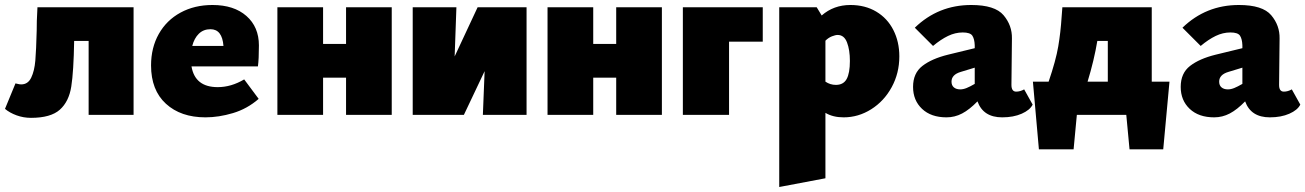

<svg xmlns="http://www.w3.org/2000/svg" viewBox="-41 -460 5228 769"><path d="M494 0H314V-296H256Q254 -174 244.5 -113.5Q235 -53 198.5 -20.5Q162 12 83 12Q53 12 25.5 2Q-2 -8 -21 -24L21 -126Q26 -125 32 -123.5Q38 -122 44 -122Q71 -122 84 -149Q97 -176 100.5 -217.5Q104 -259 106 -338Q106 -353 106.5 -376.5Q107 -400 109 -431H494Z M937 -142 995 -64Q949 -24 892 -7Q835 10 782 10Q683 10 623.5 -44.5Q564 -99 564 -198Q564 -269 595 -324Q626 -379 682 -409.5Q738 -440 810 -440Q896 -440 946 -396Q996 -352 996 -278Q996 -223 992 -194H726Q740 -111 831 -111Q885 -111 937 -142ZM729 -276H854Q849 -343 802 -343Q774 -343 755.5 -325Q737 -307 729 -276Z M1528 -431V0H1345V-149H1253V0H1070V-431H1253V-284H1345V-431Z M2068 0H1893L1900 -175L1817 0H1612V-431H1787L1780 -234L1872 -431H2068Z M2610 -431V0H2427V-149H2335V0H2152V-431H2335V-284H2427V-431Z M3014 -293H2879V0H2694V-431H3014Z M3561 -234Q3561 -167 3530.5 -111Q3500 -55 3448.5 -22.5Q3397 10 3338 10Q3295 10 3265 -8V254L3080 289V-431H3230L3250 -398Q3298 -440 3365 -440Q3424 -440 3468.5 -413.5Q3513 -387 3537 -340Q3561 -293 3561 -234ZM3363 -216Q3363 -260 3351.5 -290Q3340 -320 3314 -320Q3305 -320 3291 -314.5Q3277 -309 3265 -297V-133Q3284 -120 3307 -120Q3337 -120 3350 -143.5Q3363 -167 3363 -216Z M4095 -41Q4084 -19 4051 -4.5Q4018 10 3973 10Q3897 10 3874 -54Q3842 -21 3812.5 -5.5Q3783 10 3750 10Q3688 10 3652 -24Q3616 -58 3616 -112Q3616 -167 3653.5 -196Q3691 -225 3756 -241L3863 -267V-279Q3862 -304 3853.5 -317Q3845 -330 3815 -330Q3785 -330 3756 -316Q3727 -302 3696 -276L3623 -349Q3717 -440 3849 -440Q3944 -440 3978.5 -399Q4013 -358 4012 -306L4010 -120Q4010 -93 4029 -93Q4045 -93 4061 -102ZM3863 -124V-137V-189L3807 -172Q3770 -161 3770 -133Q3770 -118 3779.5 -110Q3789 -102 3805 -102Q3817 -102 3830.5 -107.5Q3844 -113 3863 -124Z M4643 -133 4618 138H4483L4470 0H4272L4259 138H4120L4096 -133H4159Q4188 -218 4197.5 -274Q4207 -330 4211 -392L4214 -431H4572V-133ZM4396 -133V-296H4354Q4341 -218 4315 -133Z M5167 -41Q5156 -19 5123 -4.5Q5090 10 5045 10Q4969 10 4946 -54Q4914 -21 4884.5 -5.5Q4855 10 4822 10Q4760 10 4724 -24Q4688 -58 4688 -112Q4688 -167 4725.5 -196Q4763 -225 4828 -241L4935 -267V-279Q4934 -304 4925.5 -317Q4917 -330 4887 -330Q4857 -330 4828 -316Q4799 -302 4768 -276L4695 -349Q4789 -440 4921 -440Q5016 -440 5050.5 -399Q5085 -358 5084 -306L5082 -120Q5082 -93 5101 -93Q5117 -93 5133 -102ZM4935 -124V-137V-189L4879 -172Q4842 -161 4842 -133Q4842 -118 4851.5 -110Q4861 -102 4877 -102Q4889 -102 4902.5 -107.5Q4916 -113 4935 -124Z"/></svg>

Font: Ysabeau Heavy
Style: Regular
Weight: 800
Designer: Christian Thalmann (Catharsis Fonts)
Version: Version 0.003